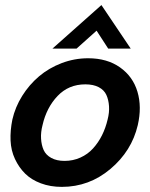

<svg xmlns="http://www.w3.org/2000/svg" viewBox="-20 -728 592 758"><path d="M187 -536.1 380.4 -708 496.1 -536.1H407.2L361.3 -606.9L282.2 -536.1ZM224.1 9.8Q178.7 9.8 141.4 -4.2Q104 -18.1 79.3 -42.5Q54.7 -66.9 39.1 -100.3Q23.4 -133.8 21.7 -173.1Q20 -212.4 28.8 -255.9Q40 -305.2 67.6 -349.4Q95.2 -393.6 134 -426.5Q172.9 -459.5 223.4 -478.8Q273.9 -498 328.1 -498Q402.8 -498 453.9 -461.9Q504.9 -425.8 522.7 -365.7Q540.5 -305.7 523.9 -233.9Q500 -131.8 416 -61Q332 9.8 224.1 9.8ZM234.9 -92.8Q268.6 -92.8 297.6 -106Q326.7 -119.1 347.4 -142.1Q368.2 -165 382.6 -193.8Q397 -222.7 404.8 -255.9Q412.1 -283.7 410.4 -308.8Q408.7 -334 399.9 -353.3Q391.1 -372.6 369.9 -383.8Q348.6 -395 316.9 -395Q251 -395 207.3 -349.1Q163.6 -303.2 147.9 -233.9Q140.6 -206.1 142.1 -180.7Q143.6 -155.3 152.3 -135.7Q161.1 -116.2 182.4 -104.5Q203.6 -92.8 234.9 -92.8Z"/></svg>

Font: HK Grotesk Legacy
Style: Bold Italic
Weight: 700
Italic angle: -13°
Designer: Alfredo Marco Pradil
Foundry: Hanken Design Co.
Version: Version 2.022;PS 002.022;hotconv 1.0.88;makeotf.lib2.5.64775